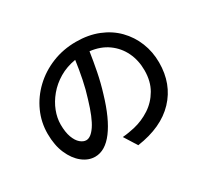

<svg xmlns="http://www.w3.org/2000/svg" viewBox="-152 -954 1304 1218"><g transform="rotate(-30 500.0 -345.0)"><path d="M463 -631Q396 -620 343 -588.5Q290 -557 253 -512.5Q216 -468 197 -418.5Q178 -369 178 -322Q178 -265 192 -227.5Q206 -190 227.5 -172Q249 -154 270 -154Q304 -154 339 -206Q374 -258 408 -373Q427 -432 440.5 -498.5Q454 -565 463 -631ZM569 -633Q559 -566 545 -494.5Q531 -423 509 -352Q464 -199 402.5 -117Q341 -35 267 -35Q218 -35 174.5 -69.5Q131 -104 104 -166Q77 -228 77 -312Q77 -396 111 -471Q145 -546 206 -604Q267 -662 348.5 -695Q430 -728 524 -728Q614 -728 686.5 -699Q759 -670 810 -618Q861 -566 888.5 -497.5Q916 -429 916 -351Q916 -194 818.5 -91Q721 12 539 38L480 -56Q506 -58 528 -62Q550 -66 569 -70Q633 -85 688 -121Q743 -157 777 -215.5Q811 -274 811 -354Q811 -427 782.5 -486.5Q754 -546 700 -585Q646 -624 569 -633Z"/></g></svg>

Font: Source Han Sans Medium
Style: Regular
Weight: 500
Designer: Ryoko NISHIZUKA Ë•øÂ°öÊ∂ºÂ≠ê (kana, bopomofo & ideographs); Paul D. Hunt (Latin, Greek & Cyrillic); Sandoll Communicatio
Foundry: Adobe
Version: Version 2.004;hotconv 1.0.118;makeotfexe 2.5.65603